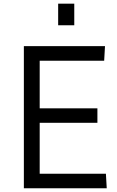

<svg xmlns="http://www.w3.org/2000/svg" viewBox="-20 -1005 624 1025"><path d="M107.4 0H549.8L545.4 -77.6H191.9V-349.6H500V-426.8H191.9V-680.7H536.1L540.5 -758.8H107.4ZM290.5 -870.1H376.5V-985.4H290.5Z"/></svg>

Font: Duru Sans
Style: Regular
Weight: 400
Designer: Onur Yazıcıgil
Foundry: Onur Yazıcıgil
Version: Version 1.002